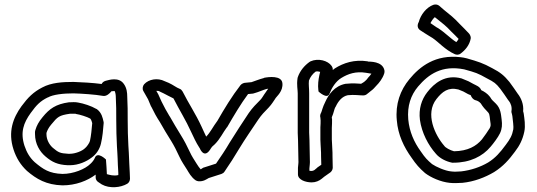

<svg xmlns="http://www.w3.org/2000/svg" viewBox="-20 -785 2345 839"><path d="M39 -132C51 -95 70 -64 98 -38C139 -3 182 23 253 25C311 25 362 5 398 -22V-9C398 -1 403 7 410 11L425 21C459 40 507 35 536 18C543 14 548 5 548 -4L547 -31C546 -44 546 -55 545 -69L544 -93C544 -108 542 -127 541 -148C539 -194 538 -212 538 -259C538 -299 538 -326 536 -363C536 -379 534 -400 522 -417C500 -451 455 -435 442 -432C435 -430 428 -426 424 -418C386 -423 335 -426 301 -427C253 -427 204 -424 165 -403C126 -383 102 -359 74 -321C37 -270 14 -209 39 -132ZM87 -148C68 -207 83 -248 114 -291C140 -327 156 -343 188 -359H189C211 -372 257 -377 301 -377C338 -376 397 -372 430 -366C446 -363 460 -378 466 -385V-386C474 -387 479 -387 481 -387C483 -384 486 -373 486 -362V-361C488 -326 488 -299 488 -259C488 -212 489 -192 491 -146C492 -123 494 -106 494 -93L495 -66V-65C496 -56 496 -42 497 -29V-20C476 -15 459 -21 447 -24C446 -48 445 -62 443 -88C443 -88 405 -126 394 -94C391 -86 381 -74 375 -69C352 -46 301 -25 253 -25C195 -27 169 -45 132 -76C111 -95 97 -118 87 -148ZM133 -199C133 -156 154 -122 179 -101C207 -77 232 -65 276 -63H285C324 -63 359 -80 380 -96C400 -110 415 -132 421 -157C428 -186 431 -220 433 -247C433 -250 433 -253 432 -255C429 -268 425 -293 402 -309H401C379 -322 345 -333 321 -337C307 -340 294 -338 284 -338H281C224 -330 196 -310 166 -273C149 -253 140 -235 135 -218C132 -210 133 -204 133 -199ZM183 -199V-204C186 -214 192 -227 204 -241C232 -275 238 -281 286 -288H310C311 -288 311 -287 312 -287C328 -285 362 -274 374 -267C376 -265 379 -262 383 -247C381 -222 378 -191 373 -169C371 -160 358 -142 351 -137C339 -125 309 -113 285 -113H278C242 -115 235 -119 211 -139C196 -152 183 -174 183 -199Z M606 -388 627 -351 640 -320 641 -319C653 -294 664 -274 679 -251C694 -224 711 -196 728 -169C741 -148 752 -126 764 -100C773 -80 787 -60 797 -44C805 -31 815 -11 835 3C839 5 843 7 847 7C869 9 883 -2 892 -7L948 -25C953 -27 958 -30 961 -35C983 -67 1005 -101 1025 -135C1051 -178 1081 -221 1109 -263C1122 -282 1135 -296 1154 -315C1169 -331 1175 -343 1183 -354C1183 -355 1184 -355 1184 -356C1188 -363 1218 -386 1214 -422C1210 -456 1154 -449 1134 -445L1133 -444C1110 -438 1095 -431 1079 -426L1049 -423C1043 -422 1035 -418 1031 -413C993 -364 961 -311 930 -257C911 -232 899 -206 881 -188C875 -199 868 -217 861 -231C836 -286 803 -335 778 -385C775 -390 771 -395 765 -397C751 -402 737 -414 717 -423L700 -430C669 -446 630 -439 610 -417C604 -410 601 -398 606 -388ZM663 -388C671 -388 675 -388 678 -385L695 -377C707 -371 721 -363 738 -355C764 -304 793 -258 815 -209C826 -186 836 -163 851 -140C852 -138 853 -137 853 -137C853 -137 871 -90 898 -131C901 -136 903 -139 907 -144L919 -155C942 -178 955 -207 971 -228C972 -229 973 -229 973 -230C1002 -280 1032 -331 1064 -374L1085 -376C1086 -376 1088 -377 1089 -377C1111 -383 1129 -392 1144 -396C1147 -397 1150 -397 1152 -397C1148 -392 1145 -388 1142 -383C1130 -367 1126 -357 1118 -349C1100 -331 1083 -314 1067 -291C1039 -249 1011 -206 983 -161C965 -130 944 -99 924 -70L874 -54C869 -54 859 -46 857 -45C851 -52 845 -60 839 -70C829 -86 817 -104 810 -120C798 -146 785 -171 770 -195C753 -222 738 -248 722 -276L721 -277C708 -298 697 -319 686 -341L672 -372C672 -373 671 -374 671 -374Z M1280 -442C1276 -413 1281 -394 1281 -377V-204C1282 -180 1283 -161 1283 -137C1283 -118 1284 -100 1284 -85V-83C1285 -77 1283 -64 1282 -52V-23C1282 1 1316 12 1342 12C1360 12 1375 5 1386 -4L1397 -13C1406 -19 1416 -26 1424 -32C1429 -36 1434 -44 1434 -52C1434 -69 1433 -87 1433 -102C1433 -113 1433 -123 1432 -136C1432 -151 1430 -163 1430 -175V-226C1431 -239 1431 -253 1431 -262C1431 -264 1431 -267 1430 -269V-273C1438 -290 1441 -310 1445 -316C1445 -317 1447 -318 1447 -319C1458 -343 1475 -364 1500 -369C1529 -372 1551 -368 1567 -368C1573 -368 1580 -370 1585 -375C1588 -378 1595 -382 1600 -387C1610 -394 1617 -402 1624 -410C1637 -423 1652 -442 1659 -464C1660 -468 1661 -473 1660 -477C1652 -519 1594 -515 1588 -516L1587 -517C1528 -526 1481 -510 1443 -486C1439 -483 1438 -482 1434 -479C1435 -485 1433 -491 1429 -497C1413 -520 1371 -532 1337 -517C1336 -516 1333 -515 1332 -514C1310 -498 1291 -476 1281 -447C1281 -446 1280 -444 1280 -442ZM1330 -433C1336 -449 1346 -462 1359 -472C1365 -474 1372 -473 1379 -471C1374 -451 1370 -432 1370 -408C1370 -396 1372 -387 1372 -385C1372 -385 1410 -349 1420 -376C1430 -402 1447 -429 1471 -444C1502 -463 1535 -474 1579 -467C1589 -465 1597 -464 1603 -463C1598 -456 1594 -451 1588 -445C1584 -438 1576 -431 1571 -427C1567 -424 1561 -421 1558 -419C1544 -420 1521 -422 1493 -419H1491C1441 -410 1415 -370 1402 -341C1389 -316 1386 -297 1383 -292C1379 -286 1378 -277 1380 -271C1380 -269 1381 -261 1381 -259C1381 -249 1381 -241 1380 -229V-175C1380 -157 1382 -147 1382 -135V-133C1383 -125 1383 -113 1383 -102C1383 -90 1384 -76 1384 -65C1378 -61 1373 -57 1368 -54C1367 -54 1366 -52 1366 -52L1354 -42C1353 -41 1346 -38 1342 -38C1339 -38 1335 -38 1332 -39V-49C1333 -60 1335 -74 1334 -86C1334 -105 1333 -120 1333 -137C1333 -161 1332 -184 1331 -206V-377C1331 -401 1328 -415 1330 -433Z M1714 -259C1719 -196 1745 -142 1779 -95C1798 -67 1813 -50 1836 -30L1837 -29C1863 -9 1906 10 1945 14C1963 16 1981 15 1998 14H2000C2052 9 2100 -10 2139 -33C2179 -58 2205 -88 2230 -122C2251 -149 2264 -176 2271 -209C2277 -236 2271 -270 2269 -285V-286C2268 -290 2268 -293 2266 -299C2269 -328 2258 -356 2242 -376C2230 -393 2222 -406 2206 -427C2183 -455 2166 -469 2131 -487C2091 -509 2069 -516 2020 -530C2009 -533 2001 -534 1993 -535C1883 -548 1815 -495 1769 -439C1729 -391 1707 -330 1714 -259ZM1764 -263C1759 -322 1775 -369 1807 -407C1853 -461 1911 -501 2008 -482C2059 -468 2068 -465 2107 -443C2140 -426 2147 -421 2166 -397C2181 -377 2188 -366 2201 -347C2201 -346 2203 -345 2203 -345C2212 -334 2218 -317 2215 -300C2214 -296 2216 -290 2217 -287C2218 -285 2218 -280 2219 -277C2221 -261 2225 -229 2223 -220C2218 -193 2209 -177 2190 -152C2165 -118 2145 -95 2113 -75C2079 -55 2038 -41 1995 -36C1977 -35 1965 -34 1951 -36C1926 -38 1885 -56 1868 -68C1847 -86 1838 -95 1819 -123C1789 -164 1769 -210 1764 -263ZM1810 -689C1802 -675 1804 -661 1816 -653L1836 -640C1848 -632 1859 -626 1870 -619C1897 -601 1925 -567 1968 -548C1975 -545 1986 -545 1993 -551C2013 -566 2032 -588 2037 -617C2038 -623 2035 -632 2030 -638C2016 -653 2004 -665 1987 -682C1964 -707 1946 -721 1921 -741L1899 -760C1893 -765 1883 -767 1874 -764C1843 -753 1818 -720 1810 -689ZM1815 -261C1823 -204 1852 -150 1884 -114C1901 -93 1930 -79 1956 -74H1961C2034 -74 2089 -102 2124 -144C2136 -158 2156 -184 2165 -203C2174 -222 2175 -241 2172 -263C2169 -286 2168 -311 2147 -332C2134 -345 2129 -348 2123 -359C2122 -360 2121 -362 2120 -363C2111 -375 2096 -385 2083 -391C2077 -407 2060 -412 2049 -418C2028 -430 2028 -430 2000 -441C1999 -441 1999 -442 1998 -442C1926 -462 1877 -421 1847 -382C1822 -350 1809 -309 1815 -261ZM1861 -684C1866 -694 1873 -704 1880 -710L1889 -703C1915 -682 1929 -672 1951 -648C1964 -635 1974 -626 1984 -615C1981 -610 1978 -605 1974 -601C1948 -617 1928 -640 1896 -661C1884 -667 1874 -676 1861 -684ZM1887 -352C1913 -385 1939 -405 1983 -394C2009 -384 2001 -387 2025 -374C2031 -371 2033 -371 2037 -369C2040 -360 2047 -350 2058 -347C2067 -345 2075 -340 2081 -333C2090 -318 2101 -306 2111 -296C2118 -289 2119 -286 2122 -257C2125 -237 2125 -236 2120 -225C2115 -216 2094 -186 2086 -176C2061 -146 2024 -125 1964 -124C1947 -128 1925 -141 1922 -147C1880 -195 1837 -288 1887 -352Z"/></svg>

Font: Hussar Pisanka
Style: Out
Weight: 400
Designer: Robert Jablonski
Foundry: Cannot Into Space Fonts
Version: Version 1.070